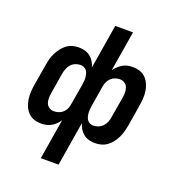

<svg xmlns="http://www.w3.org/2000/svg" viewBox="-164 -869 1128 1218"><g transform="rotate(20 400.0 -260.0)"><path d="M248 215 293 -57Q283 -42 270 -29.5Q257 -17 241.5 -8Q226 1 208.5 4.5Q191 8 174 8Q149 8 126 0.5Q103 -7 86.5 -24Q70 -41 60.5 -63Q51 -85 47.5 -109.5Q44 -134 45.5 -159.5Q47 -185 51 -210L75 -351Q78 -372 83.5 -392.5Q89 -413 99 -433Q109 -453 122.5 -471Q136 -489 153.5 -502.5Q171 -516 192.5 -522Q214 -528 234 -528Q256 -528 276.5 -522.5Q297 -517 313 -504.5Q329 -492 339.5 -474.5Q350 -457 356 -437L405 -735H525L480 -463Q491 -478 504 -490.5Q517 -503 532.5 -512Q548 -521 565 -524.5Q582 -528 599 -528Q624 -528 647.5 -520.5Q671 -513 687.5 -496Q704 -479 713.5 -457Q723 -435 726.5 -410.5Q730 -386 728 -360.5Q726 -335 722 -310L699 -169Q695 -148 689.5 -127.5Q684 -107 674.5 -87Q665 -67 651.5 -49Q638 -31 620 -17.5Q602 -4 580.5 2Q559 8 539 8Q517 8 496.5 2.5Q476 -3 460 -15.5Q444 -28 433.5 -45.5Q423 -63 417 -83L368 215ZM223 -93Q239 -93 255 -98Q271 -103 283.5 -114.5Q296 -126 303 -141Q310 -156 312 -172L336 -313Q338 -326 339 -338.5Q340 -351 339 -363Q338 -375 335 -386.5Q332 -398 325 -407.5Q318 -417 306.5 -422Q295 -427 283 -427Q266 -427 249 -420Q232 -413 220 -399.5Q208 -386 201.5 -369Q195 -352 192 -335L169 -194Q166 -176 166 -158.5Q166 -141 172 -126Q178 -111 192 -102Q206 -93 223 -93ZM490 -93Q507 -93 524 -100Q541 -107 553.5 -120.5Q566 -134 572.5 -151Q579 -168 581 -185L605 -326Q608 -344 607.5 -361.5Q607 -379 601 -394Q595 -409 581 -418Q567 -427 550 -427Q534 -427 518.5 -422Q503 -417 490.5 -405.5Q478 -394 471 -379Q464 -364 461 -348L438 -207Q436 -194 435 -181.5Q434 -169 435 -157Q436 -145 439 -133.5Q442 -122 449 -112.5Q456 -103 467 -98Q478 -93 490 -93Z"/></g></svg>

Font: Iosevka Aile Oblique
Style: Bold
Weight: 700
Italic angle: -9°
Designer: Belleve Invis
Foundry: Belleve Invis
Version: Version 31.1.0; ttfautohint (v1.8.4)